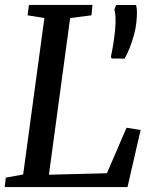

<svg xmlns="http://www.w3.org/2000/svg" viewBox="-20 -763 623 783"><path d="M-0.5 0 3.5 -38.5 74.5 -51.5 161 -689.5 92.5 -700.5 98 -743H357L353 -700.5L266 -689.5L179.5 -50.5L416 -56.5L496 -242L553.5 -233L500 0ZM488 -524 434.5 -524.5 432.5 -532.5Q437 -553 441.2 -579Q445.5 -605 449 -637Q452 -667 451.2 -689Q450.5 -711 446.5 -724.5L453.5 -742.5H535Q538.5 -729 538.5 -712.5Q538.5 -696 536 -670.5Q534 -649 526.5 -621.2Q519 -593.5 508.8 -567.5Q498.5 -541.5 488 -524Z"/></svg>

Font: Merriweather 24pt
Style: Italic
Weight: 400
Italic angle: -7.8°
Designer: Eben Sorkin
Foundry: Eben Sorkin
Version: Version 2.101